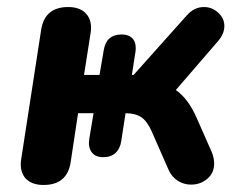

<svg xmlns="http://www.w3.org/2000/svg" viewBox="-20 -518 690 546"><path d="M39 -52Q39 -58 41 -70L97 -433Q107 -498 174 -498Q205 -498 222 -482Q239 -466 239 -438Q239 -432 237 -420L219 -305H263L275 -375Q282 -420 326 -420Q345 -420 355.5 -410Q366 -400 366 -382Q366 -374 365 -369L355 -305H360L511 -474Q532 -498 560 -498Q583 -498 600.5 -482Q618 -466 618 -444Q618 -422 600 -401L480 -262Q516 -237 540 -181L582 -86Q589 -69 589 -53Q589 -26 569.5 -9.5Q550 7 523 7Q503 7 485.5 -4Q468 -15 459 -36L412 -143Q399 -173 382 -184.5Q365 -196 337 -196L325 -118Q322 -96 309 -83.5Q296 -71 273 -71Q251 -71 240.5 -85.5Q230 -100 234 -124L246 -196H202L181 -57Q171 8 104 8Q73 8 56 -7.5Q39 -23 39 -52Z"/></svg>

Font: SN Pro Bold
Style: Bold Italic
Weight: 700
Italic angle: -9°
Designer: Tobias Whetton
Foundry: Supernotes
Version: Version 1.003